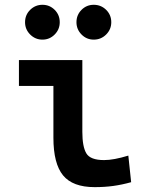

<svg xmlns="http://www.w3.org/2000/svg" viewBox="-20 -767 626 797"><path d="M373 9.8Q281.7 9.8 241.7 -39.1Q201.7 -87.9 201.7 -195.3V-410.2H58.6V-517.6H321.8V-219.7Q321.8 -158.2 338.4 -130.4Q355 -102.5 412.1 -102.5Q452.1 -102.5 512.7 -121.1L524.4 -10.7Q485.8 0 450 4.9Q414.1 9.8 373 9.8ZM369.1 -602.5Q339.4 -602.5 318.4 -623.8Q297.4 -645 297.4 -674.8Q297.4 -705.1 318.4 -726.1Q339.4 -747.1 369.1 -747.1Q399.4 -747.1 420.7 -726.1Q441.9 -705.1 441.9 -674.8Q441.9 -645 420.7 -623.8Q399.4 -602.5 369.1 -602.5ZM156.2 -602.5Q126.5 -602.5 105.2 -623.8Q84 -645 84 -674.8Q84 -705.1 105.2 -726.1Q126.5 -747.1 156.2 -747.1Q186 -747.1 207 -726.1Q228 -705.1 228 -674.8Q228 -645 207 -623.8Q186 -602.5 156.2 -602.5Z"/></svg>

Font: CaskaydiaCove NFP SemiBold
Style: Regular
Weight: 600
Designer: Aaron Bell
Foundry: Saja Typeworks
Version: Version 2111.001; VTT 6.35;Nerd Fonts 3.1.1